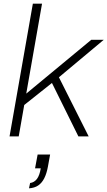

<svg xmlns="http://www.w3.org/2000/svg" viewBox="-20 -743 585 1046"><path d="M32 0 159 -723H209L123 -233L477 -526H545L301 -322L463 0H407L263 -291L112 -171L82 0ZM138 283 144 254Q167 251 181.5 231.5Q196 212 202 174H171L185 99H253L241 165Q234 203 221 228.5Q208 254 188 267.5Q168 281 138 283Z"/></svg>

Font: Archivo SemiExpanded Thin
Style: Italic
Weight: 250
Width: 6
Italic angle: -10°
Designer: Hector Gatti
Foundry: Omnibus-Type
Version: Version 2.001